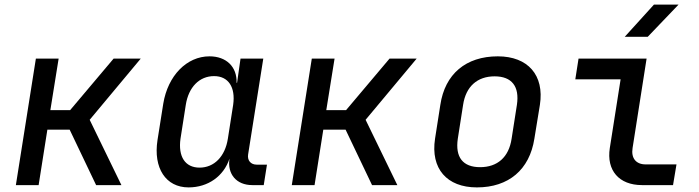

<svg xmlns="http://www.w3.org/2000/svg" viewBox="-20 -805 3040 835"><path d="M49 0H148L186 -241H283L398 0H508L370 -284L592 -550H474L285 -326H199L235 -550H136Z M800 10C885 10 953 -39 978 -115C968 -48 1008 0 1077 0H1127L1141 -89H1096C1071 -89 1055 -107 1059 -133L1125 -550H1026L1011 -445H1009C1011 -514 965 -560 891 -560C792 -560 710 -476 690 -354L665 -196C646 -74 701 10 800 10ZM848 -76C785 -76 754 -124 765 -202L788 -349C800 -426 847 -474 911 -474C973 -474 1005 -426 994 -349L971 -202C959 -124 911 -76 848 -76Z M1249 0H1348L1386 -241H1483L1598 0H1708L1570 -284L1792 -550H1674L1485 -326H1399L1435 -550H1336Z M2054 10C2192 10 2283 -67 2304 -202L2328 -349C2348 -478 2276 -560 2145 -560C2006 -560 1915 -483 1895 -349L1872 -202C1852 -72 1923 10 2054 10ZM2068 -78C1993 -78 1959 -121 1971 -202L1994 -349C2006 -429 2056 -473 2131 -473C2206 -473 2240 -429 2228 -349L2205 -202C2193 -121 2143 -78 2068 -78Z M2697 -645H2797L2931 -785H2824ZM2772 0H2907L2922 -90H2788C2746 -90 2724 -117 2731 -161L2792 -550H2496L2482 -460H2679L2632 -161C2617 -64 2672 0 2772 0Z"/></svg>

Font: JetBrains Mono Medium
Style: Italic
Weight: 436
Italic angle: -9°
Monospace: yes
Designer: Philipp Nurullin, Konstantin Bulenkov
Foundry: JetBrains
Version: Version 2.305